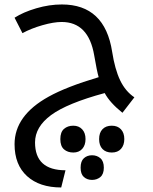

<svg xmlns="http://www.w3.org/2000/svg" viewBox="-20 -515 684 856"><path d="M136.2 120.1Q136.2 244.1 272 244.1L252.9 320.8Q156.2 320.8 100.6 270.3Q44.9 219.7 44.9 127.9Q44.9 0 196.8 -84Q275.4 -127.9 419.9 -170.9Q412.1 -197.3 399.9 -268.6Q374.5 -417 254.9 -417Q219.2 -417 168.9 -402.6Q118.7 -388.2 80.1 -367.2L44.9 -436Q83.5 -460.9 141.6 -478Q199.7 -495.1 255.9 -495.1Q447.3 -495.1 480 -284.2Q492.2 -206.1 515.6 -157Q539.1 -107.9 579.1 -81.1L525.9 -12.2Q469.7 -57.1 446.8 -100.1Q279.3 -54.7 207.8 -2Q136.2 50.8 136.2 120.1ZM519.5 148.7Q504.9 165 478.5 165Q452.1 165 437 149.4Q421.9 133.8 421.9 105.2Q421.9 76.7 437 61Q452.1 45.4 478.3 45.4Q504.4 45.4 519.3 61.5Q534.2 77.6 534.2 105Q534.2 132.3 519.5 148.7ZM346.7 148.7Q332 165 306.9 165Q281.7 165 265.4 150.9Q249 136.7 249 105.2Q249 73.7 265.4 59.6Q281.7 45.4 306.6 45.4Q331.5 45.4 346.4 61.5Q361.3 77.6 361.3 105Q361.3 132.3 346.7 148.7ZM427.5 274.2Q412.1 287.1 390.4 287.1Q368.7 287.1 354 274.2Q339.4 261.2 339.4 232.4Q339.4 203.6 354 190.4Q368.7 177.2 390.4 177.2Q412.1 177.2 427.5 190.4Q442.9 203.6 442.9 232.4Q442.9 261.2 427.5 274.2Z"/></svg>

Font: DroidArabicKufi
Style: Regular
Weight: 400
Designer: Pascal Zoghbi
Foundry: Ascender Corporation
Version: Version 1.00